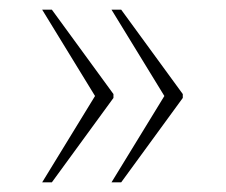

<svg xmlns="http://www.w3.org/2000/svg" viewBox="-20 -468 466 396"><path d="M210 -92H230L357 -266V-274L230 -448H210L319 -270ZM67 -92H87L214 -266V-274L87 -448H67L176 -270Z"/></svg>

Font: Noto Serif Thai SemiCondensed Thin
Style: Regular
Weight: 100
Width: 4
Designer: Monotype Design Team
Foundry: Monotype Imaging Inc.
Version: Version 2.002